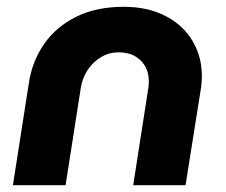

<svg xmlns="http://www.w3.org/2000/svg" viewBox="-20 -545 665 565"><path d="M18 0 65 -301Q75 -366 110.5 -416.5Q146 -467 205 -496Q264 -525 344 -525Q414 -525 466 -498.5Q518 -472 546 -425.5Q574 -379 574 -321Q574 -311 573 -299.5Q572 -288 570 -277L526 0H372L416 -283Q417 -289 417.5 -294.5Q418 -300 418 -305Q418 -343 394 -367Q370 -391 329 -391Q301 -391 277.5 -377Q254 -363 238.5 -340Q223 -317 218 -288L173 0Z"/></svg>

Font: MuseoModerno
Style: Bold Italic
Weight: 700
Italic angle: -9°
Designer: Pablo Cosgaya, Héctor Gatti, Marcela Romero, and the Authors of The MuseoModerno Project.
Foundry: Omnibus-Type Team
Version: Version 1.003